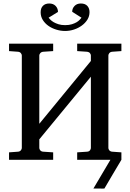

<svg xmlns="http://www.w3.org/2000/svg" viewBox="-20 -923 752 1109"><path d="M425.8 0V-43L483.9 -46.9Q494.6 -47.9 499.8 -54.9Q504.9 -62 504.9 -67.9V-480L207 -118.2V-67.9Q207 -62 212.4 -54.9Q217.8 -47.9 229 -46.9L287.1 -43V0H32.2V-43L85 -46.9Q95.7 -48.3 100.8 -55.2Q106 -62 106 -67.9V-603Q106 -608.9 100.8 -615.7Q95.7 -622.6 85 -624L32.2 -627.9V-670.9H287.1V-627.9L229 -624Q217.8 -622.6 212.4 -615.7Q207 -608.9 207 -603V-208L504.9 -570.8V-603Q504.9 -608.9 499.8 -615.7Q494.6 -622.6 483.9 -624L425.8 -627.9V-670.9H681.2V-627.9L627 -624Q616.2 -622.6 611.1 -615.7Q606 -608.9 606 -603V-67.9Q606 -62 611.1 -55.2Q616.2 -48.3 627 -46.9L681.2 -43V0Q653.3 46.4 631.8 83L583 166Q583 166.5 573 166.3Q563 166 551.3 166H519.5L617.7 0ZM497.1 -853Q497.1 -829.6 484.9 -809.8Q472.7 -790 452.6 -775.4Q432.6 -760.7 407.5 -752.4Q382.3 -744.1 356 -744.1Q330.1 -744.1 304.7 -752Q279.3 -759.8 259.3 -773.9Q239.3 -788.1 227.1 -807.9Q214.8 -827.6 214.8 -852.1Q214.8 -876 228 -889.4Q241.2 -902.8 264.6 -902.8Q287.6 -902.8 301.3 -888.7Q314.9 -874.5 314.9 -854L260.7 -820.8Q264.2 -816.4 271.2 -809.1Q278.3 -801.8 290 -794.9Q301.8 -788.1 317.9 -783Q334 -777.8 356 -777.8Q378.9 -777.8 395.3 -783Q411.6 -788.1 422.9 -794.9Q434.1 -801.8 440.7 -809.1Q447.3 -816.4 450.7 -820.8L397 -855Q397 -874.5 410.6 -888.7Q424.3 -902.8 446.8 -902.8Q471.7 -902.8 484.4 -888.9Q497.1 -875 497.1 -853Z"/></svg>

Font: Charis SIL CyrE
Style: Regular
Weight: 400
Foundry: SIL International
Version: Version 5.000